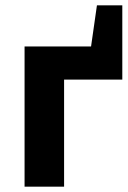

<svg xmlns="http://www.w3.org/2000/svg" viewBox="-20 -699 478 719"><path d="M438 -401H220V0H72V-525H321L343 -679H438Z"/></svg>

Font: PT Sans Caption
Style: Bold
Weight: 700
Designer: A.Korolkova, O.Umpeleva, V.Yefimov
Foundry: ParaType Ltd
Version: Version 2.003W OFL